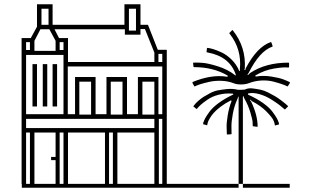

<svg xmlns="http://www.w3.org/2000/svg" viewBox="-20 -728 1464 898"><path d="M132 -230V-428H153V-230ZM81 132V-550H124L153 -603V-708H226V-612H562V-708H637V-612H672L718 -495H760V132H739V-172H723V132H702V-108H529V132H508V-108H490V132H471V-108H298V132H277V-108H259V132H240V21H219V6H240V-108H141V132H120V-108H102V132ZM82 150H1096V-274Q1096 -276 1094.5 -276Q1093 -276 1093 -274Q1093 -270 1090 -264Q1076 -234 1069 -196Q1062 -158 1062.5 -136.5Q1063 -115 1063 -102Q1063 -100 1060 -100L1044 -99Q1041 -99 1041 -100Q1041 -112 1040 -132Q1039 -152 1045 -188.5Q1051 -225 1063 -255V-256Q1060 -260 1059 -258Q1033 -245 1012 -229Q991 -213 980 -200.5Q969 -188 962 -176Q955 -164 953 -158.5Q951 -153 951 -152L949 -142L930 -147L931 -156Q931 -156 932 -157Q935 -166 940 -175.5Q945 -185 959.5 -205Q974 -225 1002.5 -246Q1031 -267 1069 -285L1071 -286Q1071 -290 1069 -290Q1034 -293 1003 -285Q972 -277 950.5 -262Q929 -247 918.5 -237.5Q908 -228 901 -219Q900 -218 898 -219L885 -230Q882 -230 885 -232Q889 -237 893.5 -242.5Q898 -248 909.5 -258Q921 -268 933 -275.5Q945 -283 963 -292.5Q981 -302 999.5 -305.5Q1018 -309 1043 -311.5Q1068 -314 1093 -308H1104H1108Q1119 -308 1125 -309Q1141 -317 1161 -314.5Q1181 -312 1198 -308.5Q1215 -305 1234 -295.5Q1253 -286 1266.5 -278Q1280 -270 1294.5 -259Q1309 -248 1315.5 -242.5Q1322 -237 1327 -232V-230L1315 -218L1312 -216Q1302 -225 1288 -236Q1274 -247 1248.5 -263Q1223 -279 1194 -287.5Q1165 -296 1141 -291L1140 -290Q1140 -286 1141 -285Q1181 -267 1210.5 -246Q1240 -225 1255 -204.5Q1270 -184 1275 -174.5Q1280 -165 1283 -156Q1284 -155 1284 -154L1285 -146L1266 -141L1264 -150Q1264 -154 1258 -167Q1252 -180 1225.5 -207Q1199 -234 1158 -255L1152 -261Q1152 -262 1151 -262Q1150 -262 1150 -261L1149 -260Q1153 -255 1155 -252Q1185 -189 1185 -135L1174 -136L1162 -138Q1162 -145 1161.5 -156.5Q1161 -168 1151 -202Q1141 -236 1123 -267Q1120 -273 1120 -276Q1120 -278 1119 -278L1116 -276V132H82ZM102 -129H702V-172H102ZM102 -194H277V-471H102ZM102 -494H120V-531H102ZM141 -490H240V-537L211 -591H169L141 -537ZM174 -612H207V-687H174ZM180 -230V-428H201V-230ZM226 -230V-428H247V-230ZM235 -591 256 -550H298V-438H702V-482L658 -592H637V-566H564V-591ZM259 -494H277V-531H259ZM297 -194H331V-368H427V-194H478V-368H574V-194H625V-368H721V-194H739V-417H297ZM351 -192H406V-346H351ZM498 -192H553V-346H498ZM583 -585H616V-687H583ZM646 -192H702V-346H646ZM721 -438H739V-476H721ZM880 -340Q880 -344 882 -345Q971 -381 1042 -369Q1043 -369 1043.5 -369.5Q1044 -370 1045 -370Q1045 -374 1044 -375Q977 -414 888 -414Q885 -414 885 -416L883 -434Q883 -435 886 -435Q902 -436 928 -434Q954 -432 1000 -417.5Q1046 -403 1080 -376L1083 -375V-378Q1055 -464 949 -483Q946 -483 946 -486L948 -502Q948 -504 951 -504Q961 -503 976.5 -498.5Q992 -494 1016 -483Q1040 -472 1063 -449.5Q1086 -427 1099 -396Q1101 -395 1101 -396Q1102 -396 1102 -398V-405Q1111 -497 1055 -569Q1053 -571 1053 -572Q1050 -574 1053 -574L1065 -586Q1067 -589 1069 -586Q1131 -508 1125 -408L1123 -402L1125 -400Q1126 -400 1128 -402L1129 -408Q1182 -509 1246 -531Q1249 -531 1249 -530L1255 -513Q1255 -510 1254 -510Q1194 -489 1143 -387L1138 -380Q1138 -375 1141 -378L1143 -380L1149 -386Q1222 -435 1329 -435Q1332 -435 1332 -432V-416Q1332 -412 1329 -412Q1307 -415 1262 -407.5Q1217 -400 1176 -376Q1174 -375 1174 -374Q1174 -370 1177 -370Q1211 -376 1248.5 -370Q1286 -364 1304.5 -357Q1323 -350 1335 -344Q1336 -344 1336 -340L1327 -326Q1327 -324 1324 -324Q1314 -329 1300 -334Q1286 -339 1260 -346Q1234 -353 1203 -351.5Q1172 -350 1144 -339Q1128 -333 1107 -333Q1086 -333 1072 -339Q1046 -349 1015 -350Q984 -351 958 -345Q932 -339 916.5 -334Q901 -329 891 -324Q888 -324 888 -326ZM1116 150H1335V132H1116Z"/></svg>

Font: Teller
Style: Regular
Weight: 400
Version: Version 3.020;FEAKit 1.0